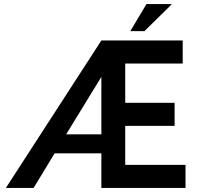

<svg xmlns="http://www.w3.org/2000/svg" viewBox="-20 -929 998 949"><path d="M481 -729H883V-615H599V-421H843V-307H599V-114H897V0H481V-171H250L146 0H9ZM481 -265V-549L307 -265ZM830 -909 694 -775H624L704 -909Z"/></svg>

Font: Reem Kufi Medium
Style: Regular
Weight: 500
Designer: Khaled Hosny
Version: Version 1.001